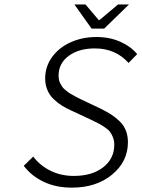

<svg xmlns="http://www.w3.org/2000/svg" viewBox="-20 -840 643 872"><path d="M396 -710 317.9 -819.8H368.2L428.2 -749H432.1L516.1 -819.8H565.9L453.1 -710ZM306.2 12.2Q234.4 12.2 178.7 -14.2Q123 -40.5 87.9 -86.9L130.9 -128.9Q161.6 -87.9 209.5 -64.5Q257.3 -41 314.9 -41Q397.9 -41 448.5 -80.1Q499 -119.1 499 -183.1Q499 -201.2 492.9 -216.6Q486.8 -231.9 479 -241.9Q471.2 -252 454.6 -262.9Q438 -273.9 427.2 -279.5Q416.5 -285.2 394 -295.9L301.8 -338.9Q278.8 -349.1 260.7 -360.6Q242.7 -372.1 224.1 -389.4Q205.6 -406.7 195.3 -430.9Q185.1 -455.1 185.1 -483.9Q185.1 -537.1 216.3 -580.6Q247.6 -624 300.8 -647.9Q354 -671.9 418 -671.9Q478 -671.9 525.9 -650.6Q573.7 -629.4 603 -594.2L564 -554.2Q504.4 -620.1 411.1 -620.1Q337.9 -620.1 292 -586.2Q246.1 -552.2 246.1 -497.1Q246.1 -486.8 247.8 -477.8Q249.5 -468.8 254.2 -460.4Q258.8 -452.1 262.7 -446Q266.6 -439.9 274.9 -433.1Q283.2 -426.3 287.8 -422.4Q292.5 -418.5 303.5 -412.4Q314.5 -406.2 318.6 -403.8Q322.8 -401.4 335.2 -395Q347.7 -388.7 351.1 -387.2L439.9 -345.2Q467.8 -331.1 486.6 -318.8Q505.4 -306.6 523.9 -288.6Q542.5 -270.5 551.8 -246.8Q561 -223.1 561 -193.8Q561 -106.4 489.3 -47.1Q417.5 12.2 306.2 12.2Z"/></svg>

Font: Office Code Pro Light Italic
Style: Regular
Weight: 300
Italic angle: -9°
Designer: Nathan Rutzky & Paul D. Hunt
Foundry: Adobe Systems Incorporated
Version: Version 1.004;PS 001.004;hotconv 1.0.70;makeotf.lib2.5.58329